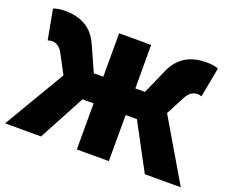

<svg xmlns="http://www.w3.org/2000/svg" viewBox="-117 -915 1317 1104"><g transform="rotate(20 541.5 -363.0)"><path d="M225 -374 165 -487Q139 -537 95 -537Q89 -537 71 -532L37 -714Q63 -726 109 -726Q180 -726 232.5 -696.5Q285 -667 316 -599L385 -445H443V-711H639V-445H698L766 -599Q823 -726 973 -726Q994 -726 1014.5 -723Q1035 -720 1046 -714L1012 -532Q1000 -537 988 -537Q944 -537 918 -487L859 -374L1079 0H859L708 -282H639V0H443V-282H375L224 0H4Z"/></g></svg>

Font: Nebula Sans Black
Style: Regular
Weight: 900
Designer: Paul D. Hunt for Adobe (as Source Sans)
Foundry: Nebula Entertainment & Broadcasting LLC
Version: Version 1.010